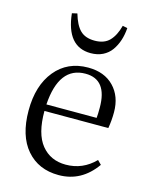

<svg xmlns="http://www.w3.org/2000/svg" viewBox="-116 -835 722 923"><g transform="rotate(15 244.5 -373.0)"><path d="M263.2 -591.8Q144 -591.8 127 -753.9L152.8 -759.8Q168.5 -705.1 194.1 -679.9Q219.7 -654.8 266.1 -654.8Q313.5 -654.8 339.6 -681.6Q365.7 -708.5 378.9 -758.8L402.8 -753.9Q400.4 -720.2 391.1 -691.9Q381.8 -663.6 365.5 -640.6Q349.1 -617.7 323 -604.7Q296.9 -591.8 263.2 -591.8ZM266.1 14.2Q165.5 14.2 106.2 -54.7Q46.9 -123.5 46.9 -249Q46.9 -373.5 107.7 -447.8Q168.5 -522 271 -522Q352.1 -522 398.9 -473.6Q445.8 -425.3 445.8 -346.2Q445.8 -305.2 439 -266.1H121.1Q120.6 -152.8 165.3 -97.9Q210 -43 286.1 -43Q370.6 -43 431.2 -105L450.2 -85.9Q379.4 14.2 266.1 14.2ZM122.1 -298.8H372.1Q374 -315.9 374 -350.1Q374 -490.2 266.1 -490.2Q134.8 -490.2 122.1 -298.8Z"/></g></svg>

Font: Literata Light
Style: Regular
Weight: 300
Designer: Latin by Veronika Burian and Jose Scaglione. Greek by Irene Vlachou. Cyrillic by Vera Evstafieva.
Foundry: TypeTogether
Version: Version 3.021